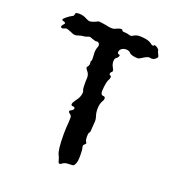

<svg xmlns="http://www.w3.org/2000/svg" viewBox="-133 -758 898 964"><g transform="rotate(20 315.5 -276.0)"><path d="M107 -639Q107 -647 126 -647Q149 -647 168 -636Q181 -629 188 -629Q194 -629 204 -632Q219 -637 229 -643Q230 -644 236 -644Q244 -644 272 -639Q293 -634 306 -634Q316 -634 325 -639Q341 -647 351 -647Q359 -647 359 -642Q359 -637 375 -637Q384 -637 393 -634Q402 -631 405 -631Q413 -631 421 -637Q434 -645 451 -645Q462 -645 470 -644Q499 -641 513 -631Q529 -617 535 -627Q535 -628 537 -628Q543 -628 552.5 -621Q562 -614 562 -609Q562 -603 569 -591Q574 -581 573.5 -577.5Q573 -574 565 -567Q554 -557 539 -560Q538 -560 536 -560.5Q534 -561 533 -561Q522 -561 505 -550Q486 -537 478 -537Q443 -538 433 -550Q425 -559 410 -559Q393 -559 383 -549Q376 -542 376 -533Q376 -523 384 -523Q392 -523 387 -512Q385 -506 379 -503Q369 -497 369 -481Q369 -465 378 -450Q388 -434 381 -429Q370 -420 375 -411Q376 -409 379 -409Q384 -409 384 -401Q384 -393 379 -385Q373 -377 369 -345Q367 -325 367 -321Q367 -300 382 -300Q392 -300 392 -289Q392 -282 386 -273Q376 -256 376 -229Q376 -208 382 -191Q386 -179 386 -167Q386 -162 384.5 -149Q383 -136 383 -126Q383 -107 379 -104Q374 -101 374 -81Q374 -59 380 -53Q386 -47 377 -40Q368 -34 371 -23Q375 -10 375 19Q375 51 370 62Q365 75 361 77.5Q357 80 339 80Q315 80 305 88Q297 95 291 95Q285 95 282 82Q277 63 272 55Q260 33 260 -53Q260 -85 263 -115Q264 -126 264 -139Q264 -152 256 -157Q246 -164 246 -169Q246 -174 257 -179Q263 -182 265.5 -187Q268 -192 265.5 -195.5Q263 -199 257 -199Q246 -199 246 -207Q246 -215 259 -233Q279 -258 279 -281Q279 -288 276 -294Q273 -300 273 -325V-340Q273 -344 273.5 -350Q274 -356 274 -358Q274 -378 262 -391Q254 -401 253.5 -404.5Q253 -408 258 -414Q265 -423 263 -434Q261 -444 265 -446Q268 -447 266 -476Q265 -480 265 -489Q265 -506 270 -518Q276 -533 270 -540Q264 -548 257 -546Q250 -544 232 -551Q220 -556 216 -556Q212 -556 202.5 -552Q193 -548 185 -548Q176 -548 158 -542Q149 -539 143 -539Q133 -539 117 -547Q98 -555 92 -555Q88 -555 82 -552Q76 -549 72 -549Q63 -549 63 -556Q63 -559 68 -566Q74 -572 75.5 -575.5Q77 -579 75 -580.5Q73 -582 67 -584Q57 -586 57 -591Q57 -595 71 -606.5Q85 -618 99 -625Q107 -628 107 -639Z"/></g></svg>

Font: Senatorium Sm3
Style: Regular
Weight: 400
Designer: crossinguard
Version: Version 001.006